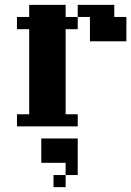

<svg xmlns="http://www.w3.org/2000/svg" viewBox="-20 -520 540 790"><path d="M299.8 -49.8V0H49.8V-49.8H100.1V-399.9H49.8V-450.2H100.1V-500H250V-450.2H299.8V-500H450.2V-450.2H500V-350.1H350.1V-450.2H299.8V-399.9H250V-49.8ZM250 200.2V149.9H149.9V49.8H299.8V200.2ZM200.2 250V200.2H250V250Z"/></svg>

Font: Redaction 50
Style: Bold
Weight: 700
Designer: Jeremy Mickel / Forest Young
Foundry: MCKL
Version: Version 2.001;hotconv 1.0.113;makeotfexe 2.5.65598 DEVELOPME